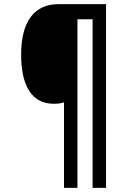

<svg xmlns="http://www.w3.org/2000/svg" viewBox="-20 -780 585 927"><path d="M289 127H354V-687H427V127H492V-760H262C147 -760 82 -678 82 -516C82 -369 132 -279 239 -279C260 -279 276 -281 289 -286Z"/></svg>

Font: Noto Sans Display SemiCondensed Medium
Style: Italic
Weight: 500
Width: 4
Italic angle: -12°
Designer: Monotype Design Team
Foundry: Monotype Imaging Inc.
Version: Version 1.900